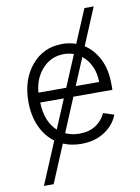

<svg xmlns="http://www.w3.org/2000/svg" viewBox="-100 -793 775 1064"><g transform="rotate(-10 288.0 -261.0)"><path d="M503.4 -727.1 416 -518.6Q466.3 -485.8 495.8 -427Q525.4 -368.2 525.4 -285.2V-253.9H305.7L225.6 -62.5Q261.7 -46.4 304.2 -46.4Q359.4 -46.4 397 -71.5Q434.6 -96.7 451.7 -136.2L511.7 -116.7Q491.7 -62 437 -25.4Q382.3 11.2 304.2 11.2Q249 11.2 203.1 -8.3L113.8 204.6H59.1L159.2 -33.2Q109.4 -69.8 82.3 -130.9Q55.2 -191.9 55.2 -269.5Q55.2 -393.6 122.1 -473.1Q189 -552.7 294.4 -552.7Q335 -552.7 372.1 -539.6L451.2 -727.1ZM275.4 -309.6 349.6 -486.3Q323.2 -495.6 294.4 -495.6Q221.7 -495.6 173.1 -441.9Q124.5 -388.2 119.1 -309.6ZM392.6 -461.9 328.6 -309.6H460.4Q460.4 -357.4 442.6 -397.2Q424.8 -437 392.6 -461.9ZM252 -253.9H119.1Q122.1 -146 183.1 -90.3Z"/></g></svg>

Font: Interop Light
Style: Regular
Weight: 300
Designer: Rasmus Andersson, Google, Jang Haemin
Foundry: jhaemin
Version: Version 1.007